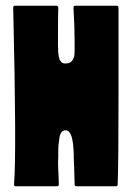

<svg xmlns="http://www.w3.org/2000/svg" viewBox="-20 -649 464 669"><path d="M393 -623Q393 -623 393 -569.5Q393 -516 393 -440Q393 -364 393 -322Q393 -83 390 -7Q390 0 385 0H245Q240 0 240 -7Q240 -8 239.5 -25Q239 -42 238.5 -64Q238 -86 237 -98Q237 -101 237 -109.5Q237 -118 236.5 -123Q236 -128 235.5 -136.5Q235 -145 234 -151Q233 -157 231.5 -164.5Q230 -172 228 -177Q226 -182 223 -186.5Q220 -191 216 -193Q212 -195 208 -195Q200 -195 194.5 -188.5Q189 -182 187 -168Q185 -154 184 -145Q183 -136 183 -118.5Q183 -101 183 -100Q182 -87 182.5 -70.5Q183 -54 184 -37Q185 -20 185 -7Q185 0 179 0H34Q28 0 29 -8Q38 -116 26 -622Q26 -629 31 -629H177Q183 -629 183 -621Q182 -597 182 -490Q182 -463 185.5 -449Q189 -435 196.5 -430.5Q204 -426 218 -429Q223 -430 227 -433Q231 -436 233.5 -440.5Q236 -445 237.5 -449Q239 -453 239.5 -460.5Q240 -468 240 -472.5Q240 -477 240 -487Q240 -497 240 -502Q240 -562 236 -621Q236 -629 241 -629H387Q392 -629 393 -623Z"/></svg>

Font: Cubao Free Narrow
Style: Narrow
Weight: 400
Width: 3
Designer: Aaron Amar
Version: Version 001.001